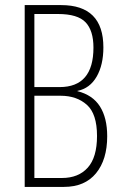

<svg xmlns="http://www.w3.org/2000/svg" viewBox="-20 -734 480 754"><path d="M220 -714Q386 -714 386 -548Q386 -479 359.5 -433Q333 -387 284 -377V-376Q344 -361 372.5 -316Q401 -271 401 -199Q401 -107 357 -53.5Q313 0 231 0H77V-714ZM214 -392Q347 -392 347 -547Q347 -614 316 -646.5Q285 -679 208 -679H115V-392ZM115 -358V-35H223Q288 -35 324.5 -75.5Q361 -116 361 -200Q361 -287 321 -322.5Q281 -358 218 -358Z"/></svg>

Font: Noto Sans Khmer UI ExtraCondensed ExtraLight
Style: Regular
Weight: 200
Width: 2
Designer: Danh Hong and the Monotype Design Team
Foundry: Monotype Imaging Inc.
Version: Version 2.002; ttfautohint (v1.8.4.7-5d5b)